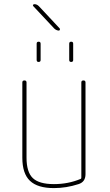

<svg xmlns="http://www.w3.org/2000/svg" viewBox="-20 -915 540 944"><path d="M245.1 9.8Q165 9.8 127.4 -25.9Q89.8 -61.5 89.8 -139.6V-509.8Q89.8 -519.5 100.1 -519.5Q110.4 -519.5 110.4 -509.8V-139.6Q110.4 -69.3 141.1 -39.6Q171.9 -9.8 245.1 -9.8Q315.4 -9.8 376 -35.2Q379.9 -36.1 379.9 -42V-509.8Q379.9 -519.5 390.1 -519.5Q400.4 -519.5 400.4 -509.8V-58.6Q400.4 -20.5 366.2 -9.8Q305.7 9.8 245.1 9.8ZM160.2 -700.2Q160.2 -710 169.9 -710Q179.7 -710 179.7 -700.2V-620.1Q179.7 -610.4 169.9 -610.4Q160.2 -610.4 160.2 -620.1ZM320.3 -620.1V-700.2Q320.3 -710 330.1 -710Q339.8 -710 339.8 -700.2V-620.1Q339.8 -610.4 330.1 -610.4Q320.3 -610.4 320.3 -620.1ZM246.1 -775.4 143.6 -884.8Q140.6 -887.7 142.6 -891.1Q144.5 -894.5 149.4 -894.5Q161.1 -894.5 170.9 -884.8L273.4 -775.4Q275.4 -772.5 274.4 -768.6Q273.4 -764.6 268.6 -764.6Q255.9 -765.6 246.1 -775.4Z"/></svg>

Font: Rounded-X Mgen+ 1mn thin
Style: Regular
Weight: 100
Designer: [Source Han Sans]
Ryoko NISHIZUKA  (kana & ideographs); Paul D. Hunt (Latin, Greek & Cyrillic); Wenlong ZHANG  (bopomofo
Version: Version 1.059.20150602